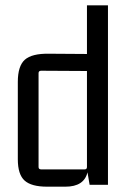

<svg xmlns="http://www.w3.org/2000/svg" viewBox="-20 -695 483 722"><path d="M307 -675H386V0H317L309 -47Q296 7 226 7H157Q98 7 72.5 -16Q47 -39 47 -96V-387Q47 -447 73.5 -470.5Q100 -494 164 -493L307 -492ZM307 -67V-428L135 -429Q125 -429 125 -420V-67Q125 -58 135 -58H298Q307 -58 307 -67Z"/></svg>

Font: Gemunu Libre
Style: Regular
Weight: 400
Designer: Puspanada Ekanayake, Sola Matas, Pathum Egodawatta, Kosala Senevirathne
Foundry: mooniak
Version: Version 1.100